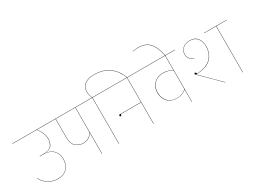

<svg xmlns="http://www.w3.org/2000/svg" viewBox="-62 -1689 3244 2438"><g transform="rotate(-30 1560.5 -469.5)"><path d="M552 -676H349Q417 -587 417 -507Q417 -448 388.5 -409Q360 -370 283 -366Q366 -361 410.5 -311.5Q455 -262 455 -190Q455 -108 408 -54Q361 0 266 0Q197 0 134 -37Q71 -74 41 -139L44 -142Q74 -77 135.5 -40.5Q197 -4 266 -4Q360 -4 405.5 -56.5Q451 -109 451 -190Q451 -237 430.5 -276.5Q410 -316 368 -340Q326 -364 263 -364H211V-368H263Q350 -368 381.5 -407.5Q413 -447 413 -507Q413 -586 345 -676H-10V-680H552Z M1055 -676H913V0H909V-311Q869 -231 773 -231Q709 -231 664.5 -272Q620 -313 620 -396V-676H549V-680H1055ZM909 -676H624V-396Q624 -314 667.5 -274.5Q711 -235 773 -235Q869 -235 909 -318Z M1673 -680H1669Q1626 -790 1541 -853.5Q1456 -917 1321 -917Q1233 -917 1186 -879Q1139 -841 1139 -775Q1139 -749 1145.5 -723Q1152 -697 1163 -680H1261V-676H1163V0H1159V-676H1035V-680H1159Q1149 -696 1142 -722.5Q1135 -749 1135 -775Q1135 -843 1183 -882Q1231 -921 1321 -921Q1458 -921 1544 -856.5Q1630 -792 1673 -680Z M1813 -676H1671V0H1667V-315H1371Q1367 -291 1357 -291Q1352 -291 1347.5 -297Q1343 -303 1343 -310Q1343 -319 1355 -319H1667V-676H1248V-680H1813Z M2373 -676H2231V0H2227V-183Q2210 -162 2172.5 -146.5Q2135 -131 2085 -131Q2033 -131 1992 -154.5Q1951 -178 1928.5 -220.5Q1906 -263 1906 -316Q1906 -369 1929.5 -411Q1953 -453 1995 -477Q2037 -501 2092 -501Q2136 -501 2168 -490Q2200 -479 2227 -460V-676H1792V-680H2373ZM2227 -189V-456Q2200 -475 2168 -486Q2136 -497 2092 -497Q2038 -497 1997 -473.5Q1956 -450 1933.5 -409Q1911 -368 1911 -316Q1911 -236 1959.5 -185Q2008 -134 2086 -134Q2136 -134 2173.5 -150.5Q2211 -167 2227 -189Z M1979 -935Q1937 -935 1900 -927L1898 -930Q1941 -939 1979 -939Q2085 -939 2144 -878Q2203 -817 2231 -680H2227Q2199 -815 2141 -875Q2083 -935 1979 -935Z M2450 -273 2722 -2 2719 0 2447 -271Q2435 -281 2435 -287Q2435 -292 2439.5 -296Q2444 -300 2449 -300Q2452 -300 2455.5 -295.5Q2459 -291 2462 -286Q2465 -281 2468 -277Q2604 -283 2670 -349Q2736 -415 2736 -522Q2736 -592 2700 -638Q2664 -684 2591 -684Q2527 -684 2489.5 -650Q2452 -616 2452 -564Q2452 -526 2475 -500.5Q2498 -475 2532 -464L2531 -460Q2496 -471 2472 -498Q2448 -525 2448 -564Q2448 -617 2487 -652.5Q2526 -688 2591 -688Q2666 -688 2703 -641Q2740 -594 2740 -521Q2740 -411 2670 -343Q2600 -275 2450 -273ZM3131 -676H2978V0H2974V-676H2801V-680H3131Z"/></g></svg>

Font: FiraGO Four
Style: Regular
Weight: 100
Designer: bBox Type
Foundry: bBox Type GmbH
Version: Version 1.001